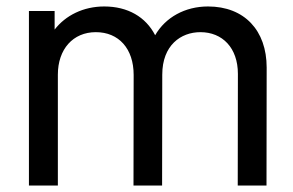

<svg xmlns="http://www.w3.org/2000/svg" viewBox="-20 -574 905 594"><path d="M623.5 -554C552.5 -554 492 -520.5 460 -465C431 -521.5 375.5 -554 302.5 -554C238 -554 183 -526.5 149 -482.5V-540H69.5V0H159V-343C159 -422 206 -474.5 276.5 -474.5C347 -474.5 393.5 -424 393.5 -342L393 0H481.5L482 -343C482 -434 539.5 -474.5 600 -474.5C668 -474.5 716 -426 716 -345.5L715.5 0H804.5L805 -365C805 -480 736 -554 623.5 -554Z"/></svg>

Font: Hauora Medium
Style: Regular
Weight: 500
Designer: Wayne Shih
Foundry: WCYS
Version: Version 1.001;hotconv 1.0.109;makeotfexe 2.5.65596